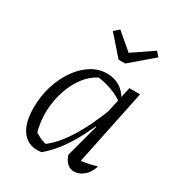

<svg xmlns="http://www.w3.org/2000/svg" viewBox="-172 -826 876 945"><g transform="rotate(30 266.5 -354.0)"><path d="M202 3Q135 13 97 -31.5Q59 -76 59 -169Q59 -235 77.5 -293.5Q96 -352 128 -397.5Q160 -443 201.5 -468.5Q243 -494 290 -494Q331 -494 363 -474Q395 -454 413 -417L412 -398Q349 -447 246 -458L278 -462Q233 -446 198.5 -404.5Q164 -363 144 -305.5Q124 -248 122 -184Q120 -120 139 -59L117 -82Q140 -67 162.5 -55.5Q185 -44 212 -40L189 -35Q245 -73 296.5 -153.5Q348 -234 397 -362L414 -349Q366 -219 315 -133.5Q264 -48 202 3ZM384 -24 370 -55Q396 -56 422.5 -61.5Q449 -67 478 -75Q471 -51 457 -32.5Q443 -14 424.5 -4Q406 6 388 6Q365 6 348 -9.5Q331 -25 323 -53L373 -239L366 -241L419 -486H480ZM303 -581 208 -689 236 -714 329 -635 445 -714 467 -689 341 -581Z"/></g></svg>

Font: Piazzolla Thin Light
Style: Italic
Weight: 300
Italic angle: -11.3°
Version: Version 2.005